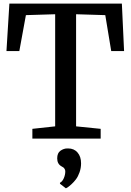

<svg xmlns="http://www.w3.org/2000/svg" viewBox="-20 -763 722 1057"><path d="M342.3 273.4 310.1 248.5V243.2Q323.2 236.8 331.3 218Q339.4 199.2 339.4 180.7Q339.4 172.9 335.7 167Q332 161.1 328.9 158.9Q325.7 156.7 317.9 152.3Q294.9 139.2 294.9 108.9Q294.9 79.1 313 66.7Q331.1 54.2 350.1 54.2H355.5Q387.7 54.2 407 76.7Q426.3 99.1 426.3 136.2Q426.3 161.6 418 185.3Q409.7 209 397.9 224.4Q386.2 239.7 373.5 251.2Q360.8 262.7 352.8 268.1Q344.7 273.4 343.3 273.4ZM158.2 0V-53.7L283.7 -67.4V-684.6L122.6 -679.7L86.4 -481.9H15.6L31.7 -743.2H650.9L663.1 -481.9H592.3L559.6 -679.7L398.9 -684.6V-67.4L534.2 -53.7V0Z"/></svg>

Font: HaufeMerriweather
Style: Regular
Weight: 400
Designer: Eben Sorkin ( eben@eyebytes.com )
Foundry: Eben Sorkin
Version: Version 1.56